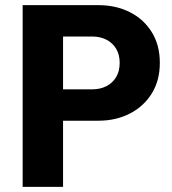

<svg xmlns="http://www.w3.org/2000/svg" viewBox="-20 -726 668 746"><path d="M188 -257V-379H340Q369 -379 393 -391Q417 -403 431 -426Q445 -449 445 -482Q445 -514 431 -537Q417 -560 393 -572Q369 -584 340 -584H188V-706H363Q430 -706 484 -679Q538 -652 569.5 -601.5Q601 -551 601 -482Q601 -413 569.5 -362.5Q538 -312 484 -284.5Q430 -257 363 -257ZM68 0V-706H225V0Z"/></svg>

Font: Outfit
Style: Bold
Weight: 700
Designer: Rodrigo Fuenzalida
Foundry: fragTYPE
Version: Version 1.100;gftools[0.9.27]